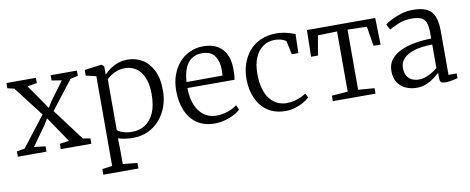

<svg xmlns="http://www.w3.org/2000/svg" viewBox="-68 -873 3470 1419"><g transform="rotate(-10 1667.0 -163.0)"><path d="M70 -50 244.5 -276 72.5 -499.5 22 -511.5V-551H243V-511.5L171 -499.5L268 -360.5L298 -315L325 -359L428.5 -499.5L353.5 -511.5V-551H551V-511.5L494.5 -499.5L329 -286.5L507 -49L562 -40V0H332.5V-40L402.5 -50L305 -194L272.5 -241.5L244 -195.5L140.5 -50L225.5 -40V0H10.5V-40Z M609.5 240.5V198.5L685 188V-485.5L608.5 -503V-545.5L734 -562H738L755 -547V-485.5Q772 -503 797.8 -521.8Q823.5 -540.5 857.8 -553.2Q892 -566 934.5 -566Q990.5 -566 1040 -537.8Q1089.5 -509.5 1120.5 -450Q1151.5 -390.5 1151.5 -295.5Q1151.5 -231.5 1131.5 -176Q1111.5 -120.5 1074.8 -78.2Q1038 -36 986.8 -12.5Q935.5 11 872.5 11Q844.5 11 813.5 6.5Q782.5 2 762.5 -5.5L764.5 80V188L873 198.5V240.5ZM875.5 -34.5Q929.5 -34.5 972 -61Q1014.5 -87.5 1039.5 -142.5Q1064.5 -197.5 1064.5 -282.5Q1064.5 -342 1051.8 -384.5Q1039 -427 1016.5 -454.2Q994 -481.5 964.8 -494.2Q935.5 -507 902.5 -507Q871 -507 844 -497.5Q817 -488 796.5 -474.2Q776 -460.5 764.5 -448V-69Q772 -57 803.2 -45.8Q834.5 -34.5 875.5 -34.5Z M1487 11Q1409 11 1355.5 -25.5Q1302 -62 1274.8 -127Q1247.5 -192 1247.5 -277Q1247.5 -341.5 1266.8 -394.8Q1286 -448 1320.2 -486.2Q1354.5 -524.5 1400.8 -545.2Q1447 -566 1500.5 -566Q1589 -566 1639 -515.8Q1689 -465.5 1692 -369Q1692 -340.5 1691 -319.2Q1690 -298 1686 -282H1333Q1333 -232 1344.2 -188.8Q1355.5 -145.5 1377.8 -113Q1400 -80.5 1433.8 -62.2Q1467.5 -44 1511.5 -44Q1554.5 -44 1598.2 -59.5Q1642 -75 1665 -95L1680.5 -59.5Q1661.5 -40 1630.8 -24.2Q1600 -8.5 1562.5 1.2Q1525 11 1487 11ZM1334 -327 1603.5 -328Q1605 -336 1605.5 -349.2Q1606 -362.5 1606 -371.5Q1606 -434.5 1577.2 -475.8Q1548.5 -517 1482.5 -517Q1452 -517 1426 -506.2Q1400 -495.5 1380.5 -472.8Q1361 -450 1349.2 -414Q1337.5 -378 1334 -327Z M2020 11Q1940 11 1885.5 -26Q1831 -63 1802.8 -126.5Q1774.5 -190 1774 -269Q1773.5 -328.5 1790.8 -381.8Q1808 -435 1842.5 -476.5Q1877 -518 1929 -542Q1981 -566 2050 -566Q2079 -566 2106 -560.8Q2133 -555.5 2154.8 -548.5Q2176.5 -541.5 2189 -536L2185 -394H2136L2115.5 -490Q2114 -498 2101.2 -504.8Q2088.5 -511.5 2069.5 -516Q2050.5 -520.5 2029.5 -520.5Q1979 -520.5 1941 -493.8Q1903 -467 1881.5 -417.2Q1860 -367.5 1860 -298.5Q1859.5 -234.5 1872.8 -186.8Q1886 -139 1910.2 -107.8Q1934.5 -76.5 1967 -60.8Q1999.5 -45 2037.5 -45Q2068 -45 2095.8 -52.2Q2123.5 -59.5 2146.2 -70Q2169 -80.5 2183.5 -91L2199.5 -59Q2181 -41 2152 -24.8Q2123 -8.5 2088.5 1.2Q2054 11 2020 11Z M2374.5 0V-41L2494.5 -50.5V-502L2350 -498L2325 -351H2273L2277 -551H2789.5L2794.5 -351H2741.5L2717.5 -498L2573 -502V-50.5L2694.5 -41V0Z M3003.5 10.5Q2960 10.5 2922.8 -5.8Q2885.5 -22 2862.2 -56.2Q2839 -90.5 2839 -144Q2839 -196 2867.8 -231.2Q2896.5 -266.5 2944.5 -287.8Q2992.5 -309 3051.2 -319Q3110 -329 3170.5 -329.5V-372.5Q3170.5 -421 3160.2 -448.8Q3150 -476.5 3124.8 -488.2Q3099.5 -500 3053 -500Q2995.5 -500 2951.5 -480.8Q2907.5 -461.5 2883 -447.5L2861.5 -489.5Q2871.5 -498.5 2903.5 -516Q2935.5 -533.5 2980.2 -547.8Q3025 -562 3072.5 -562Q3138 -562 3177 -543Q3216 -524 3233 -481.8Q3250 -439.5 3250 -370.5V-43H3311V-7.5Q3300 -4.5 3284.5 -1Q3269 2.5 3251.8 5Q3234.5 7.5 3219.5 7.5Q3198 7.5 3187.5 0.8Q3177 -6 3177 -34.5V-71Q3165 -60 3140 -40.5Q3115 -21 3080.2 -5.2Q3045.5 10.5 3003.5 10.5ZM3033 -47Q3064 -47 3102.2 -64.8Q3140.5 -82.5 3170.5 -108.5V-284.5Q3089.5 -284 3035.5 -267.5Q2981.5 -251 2954.2 -221.8Q2927 -192.5 2927 -154Q2927 -115 2941 -91.2Q2955 -67.5 2979 -57.2Q3003 -47 3033 -47Z"/></g></svg>

Font: Merriweather 28pt Light
Style: Regular
Weight: 300
Version: Version 2.100